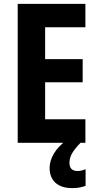

<svg xmlns="http://www.w3.org/2000/svg" viewBox="-20 -734 504 987"><path d="M419 0H71V-714H419V-594H212V-430H405V-311H212V-121H419ZM337 103Q337 145 379 145Q392 145 402 142Q412 139 420 136V221Q408 226 391 229.5Q374 233 352 233Q295 233 265 205.5Q235 178 235 129Q235 93 257 55.5Q279 18 327 -17L394 0Q362 33 349.5 56Q337 79 337 103Z"/></svg>

Font: Noto Sans Lao Condensed
Style: Bold
Weight: 700
Width: 3
Designer: Monotype Design Team
Foundry: Monotype Imaging Inc.
Version: Version 2.003; ttfautohint (v1.8.4.7-5d5b)